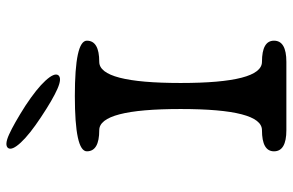

<svg xmlns="http://www.w3.org/2000/svg" viewBox="-175 -725 900 590"><g transform="rotate(-90 275.0 -430.0)"><path d="M380 -575Q315 -575 315 -325Q315 -75 380 -75Q445 -75 445 -38Q445 0 380 0H170Q105 0 105 -38Q105 -75 170 -75Q235 -75 235 -325Q235 -575 170 -575Q105 -575 105 -613Q105 -650 275 -650Q445 -650 445 -613Q445 -575 380 -575ZM339 -701Q330 -689 297 -703.5Q264 -718 210 -754Q157 -789 132 -816Q107 -843 115 -855Q124 -867 157 -852Q190 -837 245 -802Q298 -767 322.5 -740Q347 -713 339 -701Z"/></g></svg>

Font: Syne Mono
Style: Regular
Weight: 400
Monospace: yes
Designer: Lucas Descroix
Foundry: Bonjour Monde
Version: Version 2.000; ttfautohint (v1.8.3)